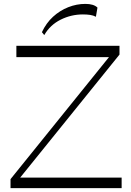

<svg xmlns="http://www.w3.org/2000/svg" viewBox="-20 -965 670 985"><path d="M34 0V-46L569 -709L561 -672H64V-730H593V-685L61 -26L66 -54H604V0ZM207 -785 195 -800Q217 -847 252 -879Q287 -911 330 -928Q373 -945 418 -945Q461 -945 480 -926L472 -879Q459 -886 442.5 -888.5Q426 -891 405 -891Q345 -891 291 -864Q237 -837 207 -785Z"/></svg>

Font: Savate ExtraLight
Style: Regular
Weight: 200
Designer: Max Esnée
Foundry: Plomb Type
Version: Version 2.000